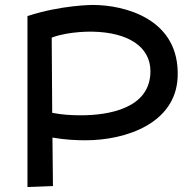

<svg xmlns="http://www.w3.org/2000/svg" viewBox="-20 -751 762 776"><path d="M698 -439C708 -676 482 -731 355 -731C355 -731 228 -731 91 -686V5L194 1L192 -195C243 -186 289 -184 325 -184C492 -184 690 -254 698 -439ZM355 -623C497 -620 588 -563 588 -463C588 -312 418 -285 306 -285C272 -285 231 -287 191 -295L189 -599C261 -626 355 -623 355 -623Z"/></svg>

Font: McLaren
Style: Regular
Weight: 400
Designer: Astigmatic (AOETI)
Foundry: Astigmatic (AOETI)
Version: Version 1.000